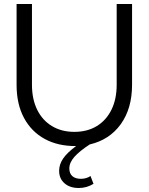

<svg xmlns="http://www.w3.org/2000/svg" viewBox="-20 -720 744 961"><path d="M374 221Q330 221 303 197.5Q276 174 276 135Q276 103 296 73.5Q316 44 361 11Q271 12 204 -24.5Q137 -61 100 -130Q63 -199 63 -296V-700H140V-296Q140 -224 166 -171Q192 -118 240 -89Q288 -60 352 -60Q417 -60 464.5 -89Q512 -118 538 -171Q564 -224 564 -296V-700H641V-296Q641 -177 584.5 -98.5Q528 -20 429 3Q377 37 352 65.5Q327 94 327 123Q327 148 342 161.5Q357 175 385 175Q398 175 410.5 171.5Q423 168 433 161L448 200Q432 210 413.5 215.5Q395 221 374 221Z"/></svg>

Font: Red Hat Display Variable
Style: Regular
Weight: 400
Designer: Pentagram, MCKL
Foundry: Pentagram, MCKL
Version: Version 1.021